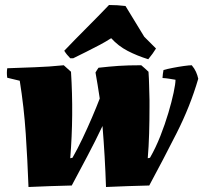

<svg xmlns="http://www.w3.org/2000/svg" viewBox="-20 -743 813 768"><path d="M94 5Q90 -102 83 -208Q76 -314 59 -420L9 -432Q6 -452 9 -470Q60 -472 118.5 -474Q177 -476 235 -482L264 -456Q275 -283 261 -110L270 -112Q290 -147 310 -189Q330 -231 348 -273Q366 -315 379 -349Q375 -376 370.5 -403.5Q366 -431 362 -453Q365 -458 368 -463Q371 -468 374 -472Q418 -477 454.5 -479.5Q491 -482 545 -482Q553 -475 560 -469Q567 -463 574 -456Q576 -428 576.5 -400Q577 -372 578 -343V-315Q578 -261 576.5 -209Q575 -157 571 -110L580 -112Q603 -152 621.5 -199Q640 -246 653.5 -291.5Q667 -337 674.5 -372.5Q682 -408 682 -424Q669 -426 657.5 -428Q646 -430 630 -431Q630 -436 631.5 -447.5Q633 -459 634 -463Q648 -467 671 -471.5Q694 -476 715.5 -479Q737 -482 747 -482Q758 -469 764 -455.5Q770 -442 773 -428Q741 -318 686.5 -210.5Q632 -103 577 -1Q534 0 491 1.5Q448 3 404 5Q402 -56 398.5 -117Q395 -178 390 -239Q361 -178 329.5 -118.5Q298 -59 267 -1Q224 0 181 1.5Q138 3 94 5ZM273 -510H261Q246 -525 237 -540Q281 -586 326.5 -631.5Q372 -677 416 -723Q433 -723 449.5 -722Q466 -721 482 -719L557 -596L604 -549Q592 -529 573 -506Q528 -520 490.5 -539.5Q453 -559 425 -590L421 -588Q406 -578 380 -564Q354 -550 325.5 -536Q297 -522 273 -510Z"/></svg>

Font: Labrada Black
Style: Italic
Weight: 900
Italic angle: -7°
Designer: Mercedes Jáuregui
Foundry: Omnibus-Type Team
Version: Version 1.000; ttfautohint (v1.8.4.7-5d5b)